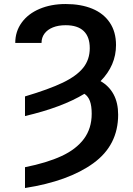

<svg xmlns="http://www.w3.org/2000/svg" viewBox="-20 -737 669 964"><path d="M430.7 -495.1Q430.7 -552.2 400.1 -581.3Q369.6 -610.4 309.6 -610.4Q272.9 -610.4 245.6 -599.4Q218.3 -588.4 203.4 -568.4Q188.5 -548.3 188.5 -521.5H56.6Q56.6 -579.1 88.9 -623.5Q121.1 -668 178.7 -692.4Q236.3 -716.8 309.6 -716.8Q386.2 -716.8 443.1 -693.4Q500 -669.9 531.2 -623.5Q562.5 -577.1 562.5 -510.7Q562.5 -408.7 484.9 -329.6Q527.3 -305.7 550.3 -263.2Q573.2 -220.7 573.2 -161.1Q573.2 -7.8 448.7 82.5Q324.2 172.9 105.5 207V102.5Q215.3 80.6 288.8 46.6Q362.3 12.7 401.4 -39.8Q440.4 -92.3 440.4 -166Q440.4 -205.1 431.6 -229.2Q422.9 -253.4 403.8 -266.1Q292.5 -198.2 105.5 -154.3V-252.9Q225.6 -288.6 295.2 -322Q364.7 -355.5 397.7 -396.7Q430.7 -438 430.7 -495.1Z"/></svg>

Font: Pretendard JP SemiBold
Style: Regular
Weight: 600
Designer: Base glyphs from Inter by Rasmus Andersson; Hangeul glyphs from Noto Sans CJK(Source Han Sans) by Jang Soo-young and Kan
Foundry: Kil Hyung-jin
Version: Version 1.309